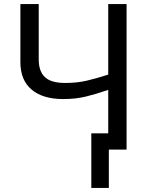

<svg xmlns="http://www.w3.org/2000/svg" viewBox="-20 -734 738 942"><path d="M601 0H514V188H428V-80H511V-293Q453 -273 402.5 -260.5Q352 -248 290 -248Q190 -248 135 -294.5Q80 -341 80 -429V-714H170V-442Q170 -384 200.5 -355.5Q231 -327 299 -327Q358 -327 405 -338Q452 -349 511 -368V-714H601Z"/></svg>

Font: Noto Sans IKEA
Style: Regular
Weight: 400
Designer: Monotype Design Team
Foundry: Monotype Imaging Inc.
Version: Version 2.001